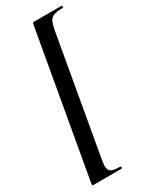

<svg xmlns="http://www.w3.org/2000/svg" viewBox="-216 -776 755 945"><g transform="rotate(-30 161.0 -304.0)"><path d="M8 106 153 -715Q154 -722 156 -723.5Q158 -725 163 -725H318Q322 -725 322 -719Q322 -713 318 -713Q285 -713 268.5 -707Q252 -701 244 -686.5Q236 -672 230 -642L111 34Q108 52 108 65Q108 88 122 96.5Q136 105 172 105Q177 105 177 111Q177 117 172 117H14Q9 117 8 115Q7 113 8 106Z"/></g></svg>

Font: Cormorant Garamond
Style: Bold Italic
Weight: 700
Italic angle: -10°
Designer: Christian Thalmann (Catharsis Fonts)
Foundry: Catharsis Fonts
Version: Version 4.000